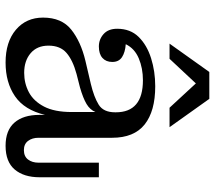

<svg xmlns="http://www.w3.org/2000/svg" viewBox="-60 -682 752 671"><g transform="rotate(90 315.5 -347.0)"><path d="M133 -564 232 -703H326L425 -564H357L272 -656L186 -564ZM199 9Q127 9 84.5 -27Q42 -63 42 -122Q42 -187 84 -220.5Q126 -254 193 -270L274 -289Q320 -300 346.5 -316.5Q373 -333 373 -374V-376Q373 -471 261 -471Q219 -471 184.5 -456.5Q150 -442 135 -411Q163 -409 180 -398Q197 -387 197 -364Q197 -342 183 -329.5Q169 -317 143 -317Q118 -317 99.5 -333.5Q81 -350 81 -381Q81 -427 109.5 -456Q138 -485 184 -499.5Q230 -514 282 -514Q369 -514 415.5 -477Q462 -440 462 -363V-106Q462 -84 473 -69.5Q484 -55 505 -55Q527 -55 538 -69.5Q549 -84 549 -106V-317H600V-110Q600 -55 573 -23Q546 9 490 9Q436 9 409 -22Q382 -53 382 -109V-129Q365 -57 317 -24Q269 9 199 9ZM140 -141Q140 -101 166.5 -78.5Q193 -56 235 -56Q272 -56 303 -72.5Q334 -89 353 -125.5Q372 -162 372 -222V-305Q364 -286 344 -274Q324 -262 286 -251L239 -239Q191 -226 165.5 -204Q140 -182 140 -141Z"/></g></svg>

Font: Montagu Slab 144pt
Style: Regular
Weight: 400
Designer: Florian Karsten
Foundry: Florian Karsten
Version: Version 1.000; ttfautohint (v1.8.3)